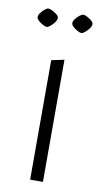

<svg xmlns="http://www.w3.org/2000/svg" viewBox="-77 -672 375 709"><g transform="rotate(10 111.0 -317.0)"><path d="M12 -596Q12 -604 18.5 -612.5Q25 -621 33 -627.5Q41 -634 46 -634Q51 -634 60.5 -629.5Q70 -625 78 -618.5Q86 -612 86 -605Q86 -599 82 -592.5Q78 -586 72 -580Q66 -574 60.5 -570Q55 -566 51 -566Q46 -566 36.5 -571Q27 -576 19.5 -583Q12 -590 12 -596ZM142 -596Q142 -604 148.5 -612.5Q155 -621 163.5 -627.5Q172 -634 177 -634Q182 -634 191 -629.5Q200 -625 208 -618.5Q216 -612 216 -605Q216 -599 212 -592.5Q208 -586 202 -580Q196 -574 190.5 -570Q185 -566 181 -566Q176 -566 166.5 -571Q157 -576 149.5 -583Q142 -590 142 -596ZM137 -458V0H89V-448Z"/></g></svg>

Font: Ancizar Sans Thin
Style: Regular
Weight: 100
Designer: Cesar Puertas, Viviana Monsalve, Julian Moncada, Julian Prieto, Jose Castro, Mariel Hernandez, Felipe Aragon, Sara Alarc
Version: Version 8.100